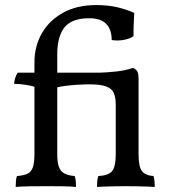

<svg xmlns="http://www.w3.org/2000/svg" viewBox="-20 -735 667 758"><path d="M42 3Q42 -11 43 -21.5Q44 -32 47 -40Q74 -42 89 -49.5Q104 -57 110 -75.5Q116 -94 116 -127V-392Q104 -397 79 -400.5Q54 -404 36 -404Q36 -413 39.5 -425.5Q43 -438 50 -448H116V-488Q116 -553 145.5 -604Q175 -655 229.5 -685Q284 -715 359 -715Q406 -715 442.5 -706.5Q479 -698 510 -684Q508 -653 507.5 -632.5Q507 -612 507 -592Q493 -582 468.5 -577.5Q444 -573 421 -577Q421 -604 411.5 -623.5Q402 -643 382.5 -653Q363 -663 333 -663Q264 -663 235 -627.5Q206 -592 206 -519V-448H373Q405 -449 441 -453Q477 -457 505 -467Q517 -462 522 -453Q527 -444 527 -424V-127Q527 -77 540.5 -59.5Q554 -42 586 -40Q589 -31 590 -19.5Q591 -8 591 3Q578 2 560 1.5Q542 1 520.5 0.5Q499 0 477 0Q455 0 434 0.5Q413 1 395 1.5Q377 2 363 3Q363 -10 364 -20Q365 -30 368 -40Q408 -42 422.5 -59.5Q437 -77 437 -127V-321Q437 -348 430 -366Q423 -384 401 -393Q379 -402 334 -402Q314 -402 287.5 -400.5Q261 -399 238.5 -396Q216 -393 206 -390V-127Q206 -95 212.5 -76.5Q219 -58 234.5 -50Q250 -42 275 -40Q278 -31 279 -21Q280 -11 280 3Q261 1 228.5 0.5Q196 0 166 0Q136 0 99 0.5Q62 1 42 3Z"/></svg>

Font: Vollkorn
Style: Regular
Weight: 400
Designer: Friedrich Althausen
Foundry: Friedrich Althausen
Version: Version 5.001